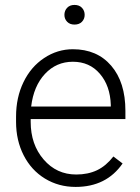

<svg xmlns="http://www.w3.org/2000/svg" viewBox="-20 -734 557 764"><path d="M43.9 0ZM280.8 9.8Q213.4 9.8 158.9 -23.4Q104.5 -56.6 74.2 -116Q43.9 -175.3 43.9 -249V-270Q43.9 -346.2 73.5 -407.2Q103 -468.3 155.8 -503.2Q208.5 -538.1 270 -538.1Q366.2 -538.1 422.6 -472.4Q479 -406.7 479 -293V-260.3H102.1V-249Q102.1 -159.2 153.6 -99.4Q205.1 -39.6 283.2 -39.6Q330.1 -39.6 366 -56.6Q401.9 -73.7 431.2 -111.3L467.8 -83.5Q403.3 9.8 280.8 9.8ZM270 -488.3Q204.1 -488.3 158.9 -439.9Q113.8 -391.6 104 -310.1H420.9V-316.4Q418.5 -392.6 377.4 -440.4Q336.4 -488.3 270 -488.3ZM236.3 -674.8Q236.3 -691.4 247.1 -702.9Q257.8 -714.4 276.4 -714.4Q295.4 -714.4 306.2 -702.9Q316.9 -691.4 316.9 -674.8Q316.9 -658.7 306.2 -647.5Q295.4 -636.2 276.4 -636.2Q257.8 -636.2 247.1 -647.5Q236.3 -658.7 236.3 -674.8Z"/></svg>

Font: Roboto Light
Style: Regular
Weight: 300
Designer: Google
Version: Version 2.134; 2016; ttfautohint (v1.6)